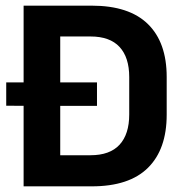

<svg xmlns="http://www.w3.org/2000/svg" viewBox="-20 -659 651 679"><path d="M323 -284.5 2 -285V-367.5H323ZM304.5 0H155V-110H300Q368.5 -110 402.8 -147.2Q437 -184.5 437 -254V-386.5Q437 -456 402.8 -493Q368.5 -530 300 -530H154.5V-639H304.5Q436.5 -639 503 -574Q569.5 -509 569.5 -387V-253.5Q569.5 -131 503.2 -65.5Q437 0 304.5 0ZM193 0H63.5V-639H193Z"/></svg>

Font: Anek Malayalam SemiBold
Style: Regular
Weight: 600
Version: Version 1.003